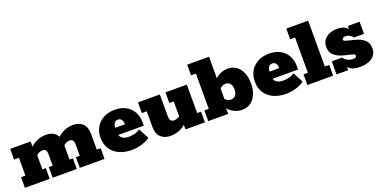

<svg xmlns="http://www.w3.org/2000/svg" viewBox="-17 -1216 3688 1858"><g transform="rotate(-20 1827.0 -286.5)"><path d="M17 0V-110H62V-293H12V-403H222V-336L208 -335Q246 -376 290 -394.5Q334 -413 382 -413Q434 -413 466 -390.5Q498 -368 510 -327L487 -335Q525 -376 569 -394.5Q613 -413 661 -413Q723 -413 760 -378Q797 -343 797 -270V-110H837V0H582V-110H622V-225Q622 -257 611.5 -270Q601 -283 578 -283Q559 -283 540 -273Q521 -263 509 -246L512 -312Q514 -302 515 -289Q516 -276 516 -270V-110H551V0H303V-110H343V-225Q343 -257 332.5 -270Q322 -283 299 -283Q280 -283 260 -273Q240 -263 228 -246L237 -283V-110H272V0Z M1117 10Q1042 10 986.5 -16Q931 -42 900.5 -90.5Q870 -139 870 -205Q870 -267 898 -314Q926 -361 976 -387Q1026 -413 1092 -413Q1157 -413 1204.5 -387Q1252 -361 1278 -314Q1304 -267 1304 -203V-172H959V-247H1137Q1137 -268 1131 -283Q1125 -298 1114 -305.5Q1103 -313 1087 -313Q1072 -313 1060.5 -305Q1049 -297 1043 -282Q1037 -267 1037 -244V-203Q1037 -161 1062 -140.5Q1087 -120 1134 -120Q1165 -120 1194 -127.5Q1223 -135 1249 -153L1305 -47Q1273 -22 1221 -6Q1169 10 1117 10Z M1516 10Q1454 10 1416 -25Q1378 -60 1378 -133V-293H1328V-403H1553V-178Q1553 -146 1564.5 -133Q1576 -120 1599 -120Q1619 -120 1639.5 -130Q1660 -140 1673 -157L1656 -120V-293H1611V-403H1831V-110H1871V0H1671V-67L1693 -68Q1654 -27 1609.5 -8.5Q1565 10 1516 10Z M2253 10Q2213 10 2175 -7Q2137 -24 2107 -62L2110 -80V0H1905V-110H1950V-473H1900V-583H2125V-332L2107 -341Q2137 -379 2175 -396Q2213 -413 2253 -413Q2303 -413 2340 -387.5Q2377 -362 2398 -315Q2419 -268 2419 -202Q2419 -136 2398 -88.5Q2377 -41 2340 -15.5Q2303 10 2253 10ZM2184 -120Q2214 -120 2231.5 -141.5Q2249 -163 2249 -202Q2249 -240 2231.5 -261.5Q2214 -283 2184 -283Q2169 -283 2151.5 -275Q2134 -267 2119 -248L2125 -297V-98L2119 -155Q2134 -136 2151.5 -128Q2169 -120 2184 -120Z M2706 10Q2631 10 2575.5 -16Q2520 -42 2489.5 -90.5Q2459 -139 2459 -205Q2459 -267 2487 -314Q2515 -361 2565 -387Q2615 -413 2681 -413Q2746 -413 2793.5 -387Q2841 -361 2867 -314Q2893 -267 2893 -203V-172H2548V-247H2726Q2726 -268 2720 -283Q2714 -298 2703 -305.5Q2692 -313 2676 -313Q2661 -313 2649.5 -305Q2638 -297 2632 -282Q2626 -267 2626 -244V-203Q2626 -161 2651 -140.5Q2676 -120 2723 -120Q2754 -120 2783 -127.5Q2812 -135 2838 -153L2894 -47Q2862 -22 2810 -6Q2758 10 2706 10Z M2926 0V-110H2971V-473H2921V-583H3146V-110H3191V0Z M3470 10Q3401 10 3369.5 -12Q3338 -34 3330 -62L3346 -70V0H3226V-135H3331Q3342 -119 3357.5 -108Q3373 -97 3391.5 -91Q3410 -85 3427 -85Q3444 -85 3454 -90.5Q3464 -96 3464 -106Q3464 -115 3458 -120Q3452 -125 3435 -129L3353 -150Q3294 -165 3258.5 -196Q3223 -227 3223 -284Q3223 -327 3245 -355.5Q3267 -384 3302.5 -398.5Q3338 -413 3377 -413Q3438 -413 3468.5 -391Q3499 -369 3506 -341L3490 -343V-403H3610V-278H3505Q3500 -289 3488.5 -298Q3477 -307 3463 -312.5Q3449 -318 3435 -318Q3419 -318 3408.5 -312Q3398 -306 3398 -295Q3398 -288 3404 -283.5Q3410 -279 3427 -274L3509 -253Q3569 -238 3604 -207Q3639 -176 3639 -119Q3639 -76 3616.5 -47.5Q3594 -19 3555.5 -4.5Q3517 10 3470 10Z"/></g></svg>

Font: Rokkitt Black
Style: Regular
Weight: 900
Designer: Vernon Adams
Foundry: Vernon Adams
Version: Version 3.103